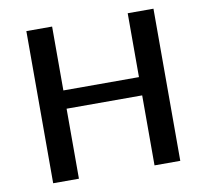

<svg xmlns="http://www.w3.org/2000/svg" viewBox="-79 -802 957 889"><g transform="rotate(-10 399.5 -357.5)"><path d="M100.6 0V-715.3H221.7V-415H577.1V-715.3H698.2V0H577.1V-329.1H221.7V0Z"/></g></svg>

Font: Proza Libre
Style: Medium
Weight: 500
Designer: Jasper de Waard
Foundry: Jasper de Waard
Version: Version 1.000; ttfautohint (v1.4.1.8-43bc)